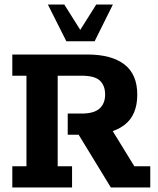

<svg xmlns="http://www.w3.org/2000/svg" viewBox="-20 -822 691 842"><path d="M34 0V-93H96V-490H34V-583H362Q469 -583 525.5 -539.5Q582 -496 582 -407Q582 -317 525.5 -274Q469 -231 369 -231H350L456 -277L569 -93H639V0H466L325 -231H277V-324H338Q392 -324 416.5 -346Q441 -368 441 -407Q441 -447 418 -468.5Q395 -490 338 -490H233V-93H296V0ZM271 -641 190 -802H262L332 -691L402 -802H475L395 -641Z"/></svg>

Font: Rokkitt
Style: Bold
Weight: 700
Designer: Vernon Adams
Foundry: Vernon Adams
Version: Version 3.103